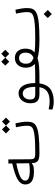

<svg xmlns="http://www.w3.org/2000/svg" viewBox="1039 -1667 852 2970"><g transform="rotate(-90 1465.0 -182.0)"><path d="M296.4 -83C362.3 -83 399.9 -89.8 414.6 -113.8L425.8 -114.3C430.7 -26.4 462.9 2 580.1 2C613.3 2 621.1 -9.3 621.1 -33.2C621.1 -57.1 613.3 -63 585.9 -63C496.6 -63 486.8 -76.2 486.3 -149.9L484.4 -478.5H420.4L421.4 -418.9C212.4 -369.6 96.7 -321.3 96.7 -215.8C96.7 -118.2 175.3 -83 296.4 -83ZM422.4 -355.5 424.8 -156.7C388.2 -149.9 341.8 -147.5 312.5 -147.5C199.2 -147.5 155.8 -170.4 155.8 -220.7C155.8 -279.8 236.3 -317.4 422.4 -355.5Z M580.1 2C1012.7 2 1067.4 -49.3 1067.4 -191.4C1067.4 -241.2 1057.1 -306.2 1042 -369.1L981.9 -360.8C994.1 -301.8 1004.9 -241.2 1004.9 -192.4C1004.9 -97.2 977.1 -63 585.9 -63C575.2 -63 567.4 -53.7 567.4 -33.7C567.4 -9.8 570.8 2 580.1 2ZM1069.3 -454.1 1131.3 -515.6 1069.3 -577.6 1008.3 -516.1 947.3 -577.6 885.7 -515.6 947.3 -454.1 1008.3 -514.6Z M1378.4 223.1C1548.8 223.1 1640.6 151.4 1660.6 2H1750.5C1786.1 2 1800.3 -4.4 1800.3 -31.2C1800.3 -56.2 1792 -63 1757.8 -63H1665C1665 -64 1665 -65.4 1665 -66.4C1665 -233.9 1601.1 -321.3 1506.3 -321.3C1411.1 -321.3 1352.5 -233.4 1352.5 -139.6C1352.5 -43 1389.2 2 1493.7 2H1601.6C1583.5 110.8 1514.2 159.7 1379.9 159.7C1337.4 159.7 1302.2 154.8 1258.8 144.5L1254.9 202.6C1290 216.8 1335.9 223.1 1378.4 223.1ZM1606.4 -62.5C1579.6 -62.5 1554.2 -62.5 1532.7 -62.5C1523.9 -62.5 1515.6 -62.5 1508.3 -62.5C1430.2 -62.5 1411.1 -82.5 1411.1 -145C1411.1 -207.5 1448.2 -256.3 1503.4 -256.3C1568.4 -256.3 1606.4 -193.4 1606.4 -62.5Z M1751.5 2C1894.5 2 1985.8 -5.4 2050.8 -26.9C2119.6 -6.3 2213.9 2 2336.4 2C2368.7 2 2387.7 -5.4 2387.7 -33.7C2387.7 -57.1 2375 -63 2344.7 -63C2258.8 -63 2191.4 -66.4 2139.2 -73.2C2179.7 -107.4 2197.8 -153.3 2197.8 -215.8C2197.8 -319.3 2137.2 -377.9 2053.7 -377.9C1956.5 -377.9 1902.8 -303.7 1902.8 -209C1902.8 -147.9 1921.9 -103 1961.4 -70.3C1913.6 -65.4 1847.7 -63 1757.8 -63ZM2057.6 -90.3C1982.9 -113.8 1964.4 -152.8 1964.4 -207.5C1964.4 -272.9 1997.1 -313.5 2052.2 -313.5C2107.9 -313.5 2135.7 -270.5 2135.7 -212.9C2135.7 -154.3 2111.3 -111.8 2057.6 -90.3ZM2118.2 -464.8 2180.2 -526.4 2118.2 -588.4 2057.1 -526.9 1996.1 -588.4 1934.6 -526.4 1996.1 -464.8 2057.1 -525.4Z M2337.9 2C2770.5 2 2825.2 -49.3 2825.2 -191.4C2825.2 -241.2 2814.9 -306.2 2799.8 -369.1L2739.7 -360.8C2752 -301.8 2762.7 -241.2 2762.7 -192.4C2762.7 -97.2 2734.9 -63 2343.8 -63C2333 -63 2325.2 -53.7 2325.2 -33.7C2325.2 -9.8 2328.6 2 2337.9 2ZM2732.9 193.4 2795.4 130.9 2732.9 67.9 2670.4 130.9Z"/></g></svg>

Font: Cascadia Mono Light
Style: Regular
Weight: 300
Monospace: yes
Designer: Aaron Bell
Foundry: Saja Typeworks
Version: Version 2404.023